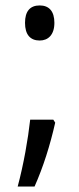

<svg xmlns="http://www.w3.org/2000/svg" viewBox="-20 -620 292 706"><path d="M126 -471C157 -471 180 -492 180 -536C180 -578 161 -600 126 -600C90 -600 72 -578 72 -536C72 -493 91 -471 126 -471ZM176 -180H91C83 -108 67 -16 45 66H107C139 -6 164 -85 183 -169Z"/></svg>

Font: Noto Sans Malayalam UI ExtraCondensed
Style: Regular
Weight: 400
Width: 2
Designer: Jelle Bosma - Monotype Design Team
Foundry: Monotype Imaging Inc.
Version: Version 2.104